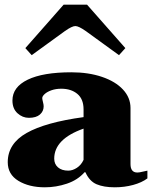

<svg xmlns="http://www.w3.org/2000/svg" viewBox="-20 -788 656 818"><path d="M88 -583 251 -768H351L514 -583L487 -553L345 -656Q315 -677 301 -677Q287 -677 257 -656L115 -553ZM13 -97Q13 -176 93.5 -221.5Q174 -267 336 -289V-322Q336 -366 309.5 -388Q283 -410 241 -410Q218 -410 199.5 -403.5Q181 -397 170.5 -387.5Q160 -378 160 -370Q160 -365 163 -353.5Q166 -342 166 -335Q166 -314 150 -300Q134 -286 103 -286Q76 -286 54.5 -305.5Q33 -325 33 -360Q33 -417 98 -448.5Q163 -480 284 -480Q357 -480 414.5 -460.5Q472 -441 504 -406.5Q536 -372 536 -328V-89Q536 -53 565 -53Q574 -53 587.5 -56.5Q601 -60 608 -61V-28Q584 -10 547 0Q510 10 469 10Q422 10 391.5 -3Q361 -16 344 -54H340Q311 -21 265 -5.5Q219 10 171 10Q104 10 58.5 -17.5Q13 -45 13 -97ZM336 -107V-240Q211 -196 211 -112Q211 -89 227 -75Q243 -61 271 -61Q289 -61 307.5 -73Q326 -85 336 -107Z"/></svg>

Font: Taviraj Black
Style: Regular
Weight: 900
Designer: Katatrad Team
Foundry: CadsonDemak
Version: Version 1.001